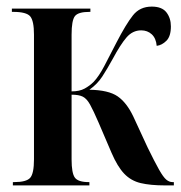

<svg xmlns="http://www.w3.org/2000/svg" viewBox="-20 -562 548 582"><path d="M19 0V-10H23Q60 -10 71.5 -23Q83 -36 83 -79V-457Q83 -499 71.5 -512.5Q60 -526 20 -526H16V-536H254V-526H251Q217 -526 207 -513Q197 -500 197 -457V-285Q221 -285 236.5 -293.5Q252 -302 264 -314Q280 -331 296 -361.5Q312 -392 333 -433Q362 -489 383 -515.5Q404 -542 440 -542Q471 -542 484.5 -524.5Q498 -507 498 -482Q498 -452 484.5 -438.5Q471 -425 455 -423Q453 -446 440 -458Q427 -470 408 -470Q382 -470 363.5 -448.5Q345 -427 322 -384Q305 -353 290 -330Q275 -307 251 -290Q309 -289 336.5 -270Q364 -251 384 -209L427 -116Q449 -71 462 -48Q475 -25 484 -17.5Q493 -10 503 -10H507V0H480Q436 0 406.5 -7Q377 -14 356.5 -35.5Q336 -57 318 -99L279 -190Q263 -227 253 -245Q243 -263 231 -269Q219 -275 197 -275V-79Q197 -37 207 -23.5Q217 -10 249 -10H251V0Z"/></svg>

Font: Noto Serif Display ExtraCondensed SemiBold
Style: Regular
Weight: 600
Width: 2
Designer: Monotype Design Team
Foundry: Monotype Imaging Inc.
Version: Version 2.009